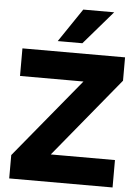

<svg xmlns="http://www.w3.org/2000/svg" viewBox="-62 -993 747 1040"><g transform="rotate(5 312.0 -473.0)"><path d="M28 0V-127L383 -558H38V-708H596V-581L241 -149H590V0ZM225 -764 348 -946H516L359 -764Z"/></g></svg>

Font: Onest ExtraBold
Style: Regular
Weight: 800
Designer: Dmitri Voloshin, Andrey Kudryavtsev
Foundry: Dmitri Voloshin, Andrey Kudryavtsev
Version: Version 1.000;gftools[0.9.33]